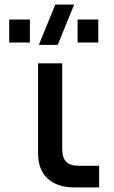

<svg xmlns="http://www.w3.org/2000/svg" viewBox="-20 -815 494 835"><path d="M302.5 -795H220.5L149 -620H231ZM407.5 -630V-730H317.5V-630ZM110 -630V-730H20V-630ZM411 -94H325C272 -94 250.5 -116 250.5 -169.5V-539.5H145.5V-146C145.5 -54.5 204 0 302 0H411Z"/></svg>

Font: Vela Sans SemBd
Style: Regular
Weight: 600
Designer: Principal design: Mikhail Sharanda - project Manrope.
Design modification: Ravid Balaliev
Foundry: Mikhail Sharanda
Version: Version 1.001